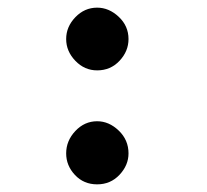

<svg xmlns="http://www.w3.org/2000/svg" viewBox="-20 -469 540 502"><path d="M234 -285Q201 -285 177 -310Q153 -335 153 -367Q153 -399 177 -424Q201 -449 234 -449Q265 -449 290.5 -425Q316 -401 316 -367Q316 -335 292.5 -310Q269 -285 234 -285ZM234 13Q199 13 176 -11.5Q153 -36 153 -68Q153 -101 177 -126.5Q201 -152 234 -152Q265 -152 290.5 -127.5Q316 -103 316 -68Q316 -37 292.5 -12Q269 13 234 13Z"/></svg>

Font: Inconsolata ExtraBold
Style: Regular
Weight: 800
Designer: Raph Levien, Cyreal, Brenton Simpson
Foundry: Raph Levien, Cyreal, Google
Version: Version 3.001